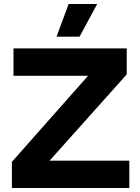

<svg xmlns="http://www.w3.org/2000/svg" viewBox="-20 -948 705 968"><path d="M326 -928H470L381 -763H265ZM632 -138V0H40V-132L424 -566H48V-704H619V-573L230 -138Z"/></svg>

Font: Prodigy Sans
Style: Bold
Weight: 700
Designer: Wei Huang
Foundry: Wei Huang
Version: Version 1.003; ttfautohint (v1.8.3)